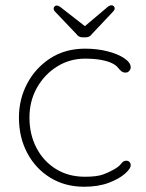

<svg xmlns="http://www.w3.org/2000/svg" viewBox="-20 -700 557 730"><path d="M304 -515Q349 -515 388.5 -505Q428 -495 452.5 -478.5Q477 -462 477 -444Q477 -437 471.5 -430.5Q466 -424 458 -424Q447 -424 440.5 -430Q434 -436 427 -444.5Q420 -453 405 -460Q391 -467 365.5 -472Q340 -477 303 -477Q245 -477 197 -447Q149 -417 120.5 -366.5Q92 -316 92 -253Q92 -189 118.5 -138Q145 -87 192.5 -57.5Q240 -28 303 -28Q348 -28 371.5 -36.5Q395 -45 412 -55Q433 -67 441 -78Q449 -89 460 -89Q468 -89 472.5 -84Q477 -79 477 -71Q477 -59 455 -39.5Q433 -20 393.5 -5Q354 10 300 10Q227 10 171 -24.5Q115 -59 83.5 -118.5Q52 -178 52 -253Q52 -323 83.5 -382.5Q115 -442 171.5 -478.5Q228 -515 304 -515ZM295 -558Q279 -558 271 -570L190 -655Q184 -661 184 -667Q184 -672 187.5 -675.5Q191 -679 196 -679Q203 -679 215 -669L306 -598L295 -594L385 -670Q390 -675 395 -677.5Q400 -680 404 -680Q409 -680 412.5 -676.5Q416 -673 416 -668Q416 -665 414.5 -662Q413 -659 410 -656L329 -570Q321 -558 305 -558Z"/></svg>

Font: Quicksand Light Light
Style: Regular
Weight: 300
Version: Version 3.006